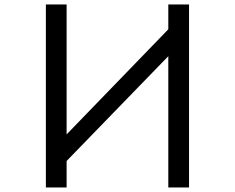

<svg xmlns="http://www.w3.org/2000/svg" viewBox="-20 -805 1040 850"><path d="M183.1 -785.2H274.9V-210L725.1 -675.3V-785.2H816.9V24.9H725.1V-556.2L274.9 -92.3V24.9H183.1Z"/></svg>

Font: BIZ UDPGothic
Style: Regular
Weight: 400
Designer: TypeBank Co., Ltd.
Foundry: Morisawa Inc.
Version: Version 1.051